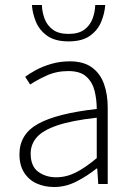

<svg xmlns="http://www.w3.org/2000/svg" viewBox="-20 -738 531 770"><path d="M197 12Q159 12 127.5 -2Q96 -16 77 -45.5Q58 -75 58 -119Q58 -200 133 -241.5Q208 -283 368 -301Q368 -338 359.5 -373Q351 -408 326.5 -430.5Q302 -453 254 -453Q206 -453 166 -434.5Q126 -416 101 -399L81 -430Q98 -443 125 -457.5Q152 -472 186.5 -482Q221 -492 260 -492Q316 -492 349.5 -467Q383 -442 397.5 -400Q412 -358 412 -307V0H374L370 -62H367Q331 -33 287.5 -10.5Q244 12 197 12ZM205 -27Q246 -27 284.5 -46.5Q323 -66 368 -104V-266Q269 -255 211 -235.5Q153 -216 128 -188Q103 -160 103 -122Q103 -71 133.5 -49Q164 -27 205 -27ZM255 -572Q200 -572 168.5 -595Q137 -618 123.5 -652Q110 -686 108 -718H148Q149 -689 159 -662.5Q169 -636 192 -619Q215 -602 255 -602Q295 -602 318 -619Q341 -636 351 -662.5Q361 -689 362 -718H402Q400 -686 386.5 -652Q373 -618 341.5 -595Q310 -572 255 -572Z"/></svg>

Font: Source Sans 3 Light
Style: Regular
Weight: 300
Designer: Paul D. Hunt
Foundry: Adobe
Version: Version 3.052;hotconv 1.1.0;makeotfexe 2.6.0